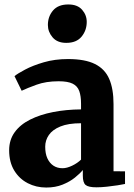

<svg xmlns="http://www.w3.org/2000/svg" viewBox="-20 -829 600 860"><path d="M187 11Q142 11 104.2 -8.5Q66.5 -28 43.8 -65.2Q21 -102.5 21 -156Q21 -202.5 45.8 -236.8Q70.5 -271 114.8 -293.2Q159 -315.5 217.5 -327Q276 -338.5 343 -339V-364Q343 -399 335 -421.2Q327 -443.5 305.5 -454.2Q284 -465 242.5 -465Q186 -465 143.5 -449.5Q101 -434 77 -422.5L45 -488Q58 -499 92.2 -517.2Q126.5 -535.5 176 -550Q225.5 -564.5 284.5 -564.5Q361 -564.5 405.5 -542.2Q450 -520 469.2 -475.5Q488.5 -431 488.5 -362.5V-62L540 -61.5V-5Q529 -2.5 506.8 1Q484.5 4.5 459 7.2Q433.5 10 412.5 10Q376 10 363.5 -0.5Q351 -11 351 -42V-67.5Q338.5 -52 315.5 -33.5Q292.5 -15 260.2 -2Q228 11 187 11ZM260 -75.5Q279.5 -75.5 303 -86.8Q326.5 -98 343 -114V-277Q286 -277 250.5 -262.5Q215 -248 198.8 -224.2Q182.5 -200.5 182.5 -172Q182.5 -141 192.2 -119.8Q202 -98.5 219.2 -87Q236.5 -75.5 260 -75.5ZM276.5 -637Q236.5 -637 215.5 -661.8Q194.5 -686.5 194.5 -717Q194.5 -755 217.5 -782Q240.5 -809 285.5 -809H286.5Q327 -809 347.8 -785.2Q368.5 -761.5 368.5 -731Q368.5 -693 345.5 -665Q322.5 -637 277.5 -637Z"/></svg>

Font: Merriweather 28pt ExtraBold
Style: Regular
Weight: 800
Version: Version 2.100